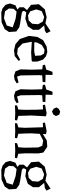

<svg xmlns="http://www.w3.org/2000/svg" viewBox="1040 -1810 997 3118"><g transform="rotate(90 1539.0 -251.5)"><path d="M488 -574 520 -507 478 -481 395 -470 465 -384 464 -287 408 -204 286 -164 180 -179 162 -153 158 -125 186 -107 358 -80 425 -65 492 -17 500 102 454 171 342 222 184 227 115 206 58 156 37 84 67 -3 135 -35 99 -69V-138L144 -191L59 -257L49 -384L132 -480L259 -510L360 -490ZM231 -207 313 -218 366 -275 374 -373 330 -448 257 -470 161 -430 133 -342 165 -243ZM285 -6 169 -22 124 27 118 101 163 166 276 183 395 138 424 41Z M661 -269 660 -260 687 -119 766 -41 858 -31 952 -81 970 -55 891 8 797 20 699 -3 614 -74 563 -224 580 -358 632 -452 737 -510 825 -521 895 -499 949 -450 980 -361 981 -278 967 -267 834 -258ZM711 -431 672 -355 666 -310 818 -308 887 -323 881 -416 851 -467 787 -476Z M1278 10 1210 20 1139 -4 1107 -84 1112 -270 1107 -438 1038 -448 1032 -483 1111 -504 1147 -605H1198L1195 -493L1316 -489L1310 -445L1205 -438L1201 -392L1205 -89L1225 -29L1319 -54L1334 -24Z M1601 10 1533 20 1462 -4 1430 -84 1435 -270 1430 -438 1361 -448 1355 -483 1434 -504 1470 -605H1521L1518 -493L1639 -489L1633 -445L1528 -438L1524 -392L1528 -89L1548 -29L1642 -54L1657 -24Z M1749 -708 1795 -730 1843 -714 1865 -660 1837 -616 1790 -597 1746 -624 1725 -669ZM1862 -363 1856 -263 1859 -166 1863 -50 1936 -30 1931 5 1813 0 1691 5 1693 -30 1759 -50 1764 -155 1762 -347 1757 -451 1686 -448 1681 -483 1819 -510 1869 -499Z M2478 -49 2549 -30 2544 5 2426 0 2304 5 2306 -30 2372 -50 2379 -155 2375 -373 2348 -439 2263 -454 2154 -398 2152 -363 2146 -263 2148 -166 2153 -50 2226 -30 2221 5 2103 0 1981 5 1983 -30 2049 -50 2056 -155 2047 -451 1976 -448 1971 -483 2109 -510 2159 -499 2156 -448 2263 -513 2365 -520 2457 -457 2472 -377 2470 -166Z M3044 -574 3076 -507 3034 -481 2951 -470 3021 -384 3020 -287 2964 -204 2842 -164 2736 -179 2718 -153 2714 -125 2742 -107 2914 -80 2981 -65 3048 -17 3056 102 3010 171 2898 222 2740 227 2671 206 2614 156 2593 84 2623 -3 2691 -35 2655 -69V-138L2700 -191L2615 -257L2605 -384L2688 -480L2815 -510L2916 -490ZM2787 -207 2869 -218 2922 -275 2930 -373 2886 -448 2813 -470 2717 -430 2689 -342 2721 -243ZM2841 -6 2725 -22 2680 27 2674 101 2719 166 2832 183 2951 138 2980 41Z"/></g></svg>

Font: Alike Angular
Style: Regular
Weight: 400
Version: Version 1.210